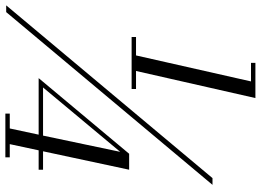

<svg xmlns="http://www.w3.org/2000/svg" viewBox="-162 -700 949 698"><g transform="rotate(90 312.0 -351.5)"><path d="M-17 100 611 -650H635.5L7.5 100ZM376.5 103V87H430.5L453 -18H247.5L522.5 -347H580.5L513.5 -34H580.5V-18H510L487.5 87H535.5V103ZM281.5 -34H456.5L515.5 -314.5ZM98 -356V-372H165L259.5 -790H192V-806H320L221.5 -372H287V-356Z"/></g></svg>

Font: Bodoni Moda 9pt
Style: Italic
Weight: 400
Italic angle: -13°
Designer: Owen Earl
Foundry: indestructible type
Version: Version 2.005